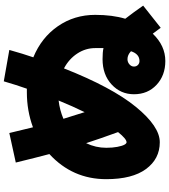

<svg xmlns="http://www.w3.org/2000/svg" viewBox="42 -898 915 1040"><g transform="rotate(-90 500.0 -377.5)"><path d="M700 -145Q684 -145 672 -134.5Q660 -124 660 -110Q660 -97 668.5 -88.5Q677 -80 690 -80Q728 -80 743 -126Q723 -145 700 -145ZM919 -157Q954 -112 990 -60L870 35Q865 29 854.5 14Q844 -1 838 -8Q773 60 690 60Q612 60 561 12.5Q510 -35 510 -110Q510 -182 563 -231Q616 -280 700 -280Q738 -280 760 -275V-320Q760 -372 730.5 -417Q701 -462 650 -489Q548 -230 442 -100Q336 30 250 30Q160 30 105 -44.5Q50 -119 50 -260Q50 -443 186 -568Q167 -639 140 -750L300 -785Q319 -704 331 -657Q421 -690 520 -690H540Q560 -746 580 -815L750 -785Q729 -710 710 -655Q817 -611 878.5 -522Q940 -433 940 -320Q940 -227 919 -157ZM305 -196Q270 -292 245 -369Q220 -317 220 -260Q220 -226 225 -200Q230 -174 236.5 -162Q243 -150 250 -150Q268 -150 305 -196ZM413 -377Q444 -440 476 -518Q424 -512 377 -492Q380 -483 413 -377Z"/></g></svg>

Font: Mplus 1p Black
Style: Regular
Weight: 900
Version: Version 1.061